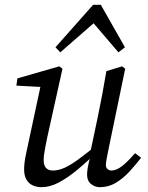

<svg xmlns="http://www.w3.org/2000/svg" viewBox="-20 -763 612 796"><path d="M153 13Q131 13 114.5 5Q98 -3 89 -19.5Q80 -36 80 -60Q80 -88 87.5 -122.5Q95 -157 101 -186L152 -424L159 -402L48 -408L52 -438L226 -488L239 -478L176 -194Q172 -174 168.5 -156.5Q165 -139 163 -124.5Q161 -110 161 -99Q161 -77 171 -66.5Q181 -56 199 -56Q223 -56 249 -68Q275 -80 310 -106Q345 -132 394 -172L401 -144H394Q345 -96 303 -61Q261 -26 224 -6.5Q187 13 153 13ZM394 13Q374 13 357.5 0Q341 -13 341 -39Q341 -50 343.5 -66.5Q346 -83 356 -120H352L385 -276Q395 -324 404 -372Q413 -420 421 -468L486 -488L499 -478L428 -135Q424 -116 421.5 -101Q419 -86 419 -78Q419 -68 426 -62Q433 -56 442 -56Q462 -56 485.5 -74Q509 -92 540 -128L565 -109Q542 -79 516 -51Q490 -23 460 -5Q430 13 394 13ZM471 -546 348 -690H395L230 -546L210 -567L366 -743H398L498 -567Z"/></svg>

Font: Source Serif 4
Style: Italic
Weight: 400
Italic angle: -12°
Designer: Frank Grießhammer
Foundry: Adobe Systems Incorporated
Version: Version 4.004;hotconv 1.0.116;makeotfexe 2.5.65601